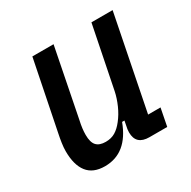

<svg xmlns="http://www.w3.org/2000/svg" viewBox="-125 -642 774 777"><g transform="rotate(-30 261.5 -254.0)"><path d="M219 -520 156 -201Q148 -166 148 -137Q148 -102 162 -87Q176 -72 205 -72Q231 -72 250 -83.5Q269 -95 286 -117Q305 -141 318.5 -171.5Q332 -202 338 -231L396 -520H495L408 -82H466L450 0H367Q305 0 305 -58Q305 -65 306 -72.5Q307 -80 309 -88L313 -109H302Q257 12 153 12Q98 12 71.5 -22Q45 -56 45 -120Q45 -137 48 -157.5Q51 -178 55 -197L120 -520Z"/></g></svg>

Font: IBM Plex Sans Condensed Medium
Style: Italic
Weight: 500
Width: 3
Italic angle: -11°
Designer: Mike Abbink, Paul van der Laan, Pieter van Rosmalen
Foundry: Bold Monday
Version: Version 1.3